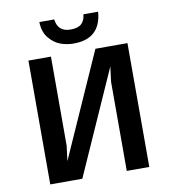

<svg xmlns="http://www.w3.org/2000/svg" viewBox="-90 -913 887 991"><g transform="rotate(-10 353.0 -417.5)"><path d="M183 -835H261Q269 -769 335 -769Q375 -769 393 -786Q411 -803 414 -835H491Q480 -695 339 -695Q303 -695 270 -707Q237 -719 210.5 -751Q184 -783 183 -835ZM211 -649V-183L201 -103L444 -649H504H612V0H494V-466L504 -546L261 0H201H93V-649Z"/></g></svg>

Font: Karmilla
Style: Bold
Weight: 700
Designer: Jonathan Pinhorn
Version: Version 1.000